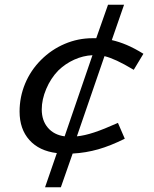

<svg xmlns="http://www.w3.org/2000/svg" viewBox="-20 -652 654 814"><path d="M238 142H171L221 -3Q146 -12 104.5 -58.5Q63 -105 63 -179Q63 -241 86.5 -297.5Q110 -354 154 -398Q198 -442 254.5 -466Q311 -490 372 -490Q376 -490 380 -490Q384 -490 388 -490L438 -632H506L454 -482Q485 -475 517 -461.5Q549 -448 588 -424L547 -356Q505 -381 476 -394.5Q447 -408 423 -414L306 -74Q338 -77 379 -90.5Q420 -104 480 -131L509 -64Q449 -34 396.5 -19Q344 -4 288 -1ZM227 -353Q195 -320 176 -275Q157 -230 157 -188Q157 -141 183 -110.5Q209 -80 254 -74L372 -418Q332 -416 294.5 -399Q257 -382 227 -353Z"/></svg>

Font: Intel One Mono
Style: Italic
Weight: 400
Italic angle: -16°
Monospace: yes
Designer: Fred Shallcrass
Foundry: Frere-Jones Type LLC
Version: Version 1.400;hotconv 1.1.0;makeotfexe 2.6.0;FJTRelease1.4